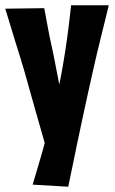

<svg xmlns="http://www.w3.org/2000/svg" viewBox="-20 -545 438 729"><path d="M239 164 104 156Q115 118 126.5 80Q138 42 148.5 3Q159 -36 169 -74.5Q179 -113 188.5 -152Q198 -191 206 -229Q214 -267 220 -304Q228 -351 233 -386.5Q238 -422 242 -454.5Q246 -487 250 -525H393Q385 -491 377.5 -461.5Q370 -432 363 -403Q356 -374 348.5 -343.5Q341 -313 333 -276Q322 -229 312 -182Q302 -135 292 -89.5Q282 -44 273 0Q264 44 255.5 85Q247 126 239 164ZM159 35Q152 5 143.5 -24.5Q135 -54 126.5 -83.5Q118 -113 109.5 -143.5Q101 -174 92 -205.5Q83 -237 74 -270Q65 -301 56.5 -328Q48 -355 39.5 -382.5Q31 -410 21.5 -441.5Q12 -473 0 -512L148 -514Q157 -466 163 -433.5Q169 -401 175.5 -372.5Q182 -344 189 -307Q196 -273 202 -240Q208 -207 215 -172.5Q222 -138 230 -101Q238 -64 248 -23Z"/></svg>

Font: Truculenta Black
Style: Regular
Weight: 900
Version: Version 1.002